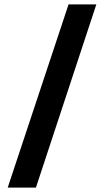

<svg xmlns="http://www.w3.org/2000/svg" viewBox="-20 -767 472 871"><path d="M15 84 291 -747H417L143 84Z"/></svg>

Font: Figtree Light
Style: Bold
Weight: 700
Version: Version 2.002